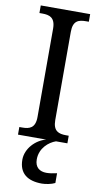

<svg xmlns="http://www.w3.org/2000/svg" viewBox="-103 -760 548 1045"><g transform="rotate(10 170.5 -237.0)"><path d="M34 0H190C134 14 81 68 81 130C81 206 129 240 208 240C228 240 261 234 280 224V170C258 175 239 178 222 178C185 178 158 159 158 115C158 52 206 13 244 0H307V-42H292C252 -42 220 -52 220 -113V-601C220 -663 251 -672 292 -672H307V-714H34V-672H50C89 -672 122 -663 122 -601V-113C122 -51 89 -42 50 -42H34Z"/></g></svg>

Font: Noto Serif Sinhala SemiCondensed
Style: Regular
Weight: 400
Width: 4
Designer: Jelle Bosma - Monotype Design Team
Foundry: Monotype Imaging Inc.
Version: Version 2.007